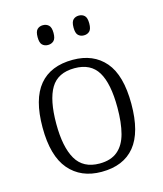

<svg xmlns="http://www.w3.org/2000/svg" viewBox="-112 -825 782 919"><g transform="rotate(-15 279.0 -365.5)"><path d="M278 10Q176 10 117.5 -58.5Q59 -127 59 -268Q59 -408 115.5 -476Q172 -544 282 -544Q384 -544 441.5 -477Q499 -410 499 -268Q499 -127 443 -58.5Q387 10 278 10ZM279 -31Q335 -31 368.5 -59Q402 -87 416 -140Q430 -193 430 -268Q430 -387 395 -445Q360 -503 280 -503Q197 -503 162 -444.5Q127 -386 127 -268Q127 -153 162.5 -92Q198 -31 279 -31ZM365 -643Q348 -643 337 -653.5Q326 -664 326 -692Q326 -720 337 -730.5Q348 -741 365 -741Q382 -741 393 -730.5Q404 -720 404 -692Q404 -664 393 -653.5Q382 -643 365 -643ZM187 -643Q170 -643 159 -653.5Q148 -664 148 -692Q148 -720 159 -730.5Q170 -741 187 -741Q204 -741 215.5 -730.5Q227 -720 227 -692Q227 -664 215.5 -653.5Q204 -643 187 -643Z"/></g></svg>

Font: Noto Rashi Hebrew Light
Style: Regular
Weight: 300
Version: Version 1.006